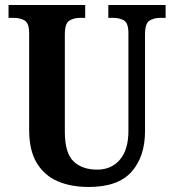

<svg xmlns="http://www.w3.org/2000/svg" viewBox="-20 -734 693 764"><path d="M333 10Q262 10 209 -13Q156 -36 126 -86Q96 -136 96 -217V-601Q96 -642 78 -652.5Q60 -663 34 -663H14V-714H319V-663H300Q274 -663 256 -652Q238 -641 238 -597V-210Q238 -125 272.5 -92Q307 -59 367 -59Q423 -59 457 -98.5Q491 -138 491 -213V-601Q491 -642 473.5 -652.5Q456 -663 430 -663H411V-714H639V-663H619Q593 -663 575 -652Q557 -641 557 -597V-211Q557 -111 503.5 -50.5Q450 10 333 10Z"/></svg>

Font: Noto Serif Lao Condensed
Style: Bold
Weight: 700
Width: 3
Designer: Monotype Design Team
Foundry: Monotype Imaging Inc.
Version: Version 2.003; ttfautohint (v1.8.4.7-5d5b)